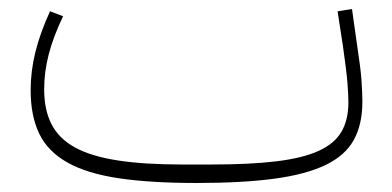

<svg xmlns="http://www.w3.org/2000/svg" viewBox="-20 -394 869 426"><path d="M416 12Q314 12 243.5 1.5Q173 -9 129.5 -33.5Q86 -58 67 -97.5Q48 -137 48 -194Q48 -236 58.5 -278.5Q69 -321 91 -369L120 -358Q98 -312 88 -273Q78 -234 78 -196Q78 -150 94.5 -118Q111 -86 147 -66.5Q183 -47 241.5 -38Q300 -29 384 -29H448Q534 -29 592.5 -36Q651 -43 686.5 -59Q722 -75 737.5 -101.5Q753 -128 753 -167Q753 -183 751 -209Q749 -235 741 -291L729 -369L761 -374L772 -296Q776 -269 778.5 -250Q781 -231 782 -216.5Q783 -202 783.5 -190.5Q784 -179 784 -168Q784 -118 765 -83.5Q746 -49 702.5 -28Q659 -7 588.5 2.5Q518 12 416 12Z"/></svg>

Font: IBM Plex Sans Arabic ExtraLight
Style: Regular
Weight: 200
Designer: Mike Abbink, Paul van der Laan, Pieter van Rosmalen, Wael Morcos, Khajak Apelian
Foundry: Bold Monday
Version: Version 1.1